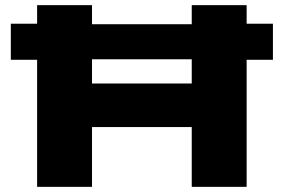

<svg xmlns="http://www.w3.org/2000/svg" viewBox="-20 -725 1101 745"><path d="M124 0V-493H22V-633H124V-705H337V-631H724V-705H937V-633H1039V-493H937V0H724V-232H337V0ZM337 -401H724V-495H337Z"/></svg>

Font: Nunito Sans 10pt Expanded Black
Style: Regular
Weight: 900
Width: 7
Designer: Vernon Adams
Foundry: Vernon Adams
Version: Version 3.101;gftools[0.9.27]